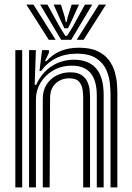

<svg xmlns="http://www.w3.org/2000/svg" viewBox="-20 -819 578 839"><path d="M463 0V-405.8Q463 -424.2 460.2 -453.9Q457.5 -483.5 444.5 -513.5Q431.5 -543.5 401 -564Q370.5 -584.5 315 -584.5Q265.5 -584.5 226.1 -565.4Q186.8 -546.2 159.2 -508.5H152.5L163.8 -600H193.5L194 -589L176.8 -552H183.2Q210.8 -582.5 245.8 -596.5Q280.8 -610.5 324.8 -610.5Q375.2 -610.5 407 -595.1Q438.8 -579.8 456.5 -555.4Q474.2 -531 481.9 -503.6Q489.5 -476.2 491.1 -451.8Q492.8 -427.2 492.8 -411.8V0ZM47 0V-600H77V0ZM167 0V-388Q167 -423.8 183.4 -449.5Q199.8 -475.2 227 -489.1Q254.2 -503 286.8 -503Q319.2 -503 337.1 -490.6Q355 -478.2 362.6 -460.1Q370.2 -442 371.9 -423.8Q373.5 -405.5 373.5 -393.8V0H343.5V-392Q343.5 -406.5 341 -426.5Q338.5 -446.5 325.8 -461.6Q313 -476.8 282.2 -476.8Q260.8 -476.8 241.6 -467.4Q222.5 -458 210.8 -439.1Q199 -420.2 198.8 -391.2L197 0ZM107 0V-600H136.8L131.5 -448.5H138.2Q162.8 -502.2 206.8 -530.4Q250.8 -558.5 305.8 -558Q367.2 -557.5 400.1 -520Q433 -482.5 433 -403.8V0H403V-399.8Q403 -467.8 375.6 -499.9Q348.2 -532 294.5 -532Q248.5 -532 212.9 -511.4Q177.2 -490.8 157.1 -457.4Q137 -424 137 -385.2V0ZM95.2 -799H126.2L223.2 -645H193.2ZM155.2 -799H187.2L240 -703.2L265.2 -662.5H273.2L298.5 -703L351.2 -799H383.2L291.2 -645H247.2ZM214.2 -799H246.2L263 -744.5L267.2 -722.8H271.2L275.8 -744.5L293.2 -799H325.2L293 -728.2L277.2 -695.5H261.2L245.8 -728.2ZM412.2 -799H443.2L345.2 -645H315.2Z"/></svg>

Font: Big Shoulders Inline Text Thin Black
Style: Regular
Weight: 900
Version: Version 2.002